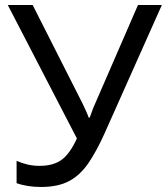

<svg xmlns="http://www.w3.org/2000/svg" viewBox="-20 -734 664 764"><path d="M624 -714 396 -203Q364 -132 331.5 -84.5Q299 -37 255 -13.5Q211 10 143 10Q115 10 90.5 6Q66 2 46 -5V-94Q66 -85 89 -79.5Q112 -74 137 -74Q192 -74 225 -98Q258 -122 286 -183L11 -714H110L309 -321Q314 -310 321 -295Q328 -280 333 -266H337Q341 -276 346.5 -292Q352 -308 357 -318L529 -714Z"/></svg>

Font: Noto Sans
Style: Regular
Weight: 400
Designer: Monotype Design Team
Foundry: Monotype Imaging Inc.
Version: Version 1.902